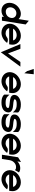

<svg xmlns="http://www.w3.org/2000/svg" viewBox="1902 -2719 844 4688"><g transform="rotate(90 2324.0 -375.0)"><path d="M52 -226C33 -109 96 11 241 11C303 11 354 -13 396 -48L388 0H485L577 -580L486 -656L446 -406C418 -438 377 -462 316 -462C203 -462 74 -367 52 -226ZM160 -226C170 -291 226 -353 303 -353C386 -353 428 -290 418 -226C406 -148 347 -94 262 -94C189 -94 149 -155 160 -226Z M562 -226C541 -95 640 11 779 11C870 11 959 -38 1016 -111L1027 -126L1012 -133C1011 -133 948 -164 897 -126C867 -104 832 -90 795 -90C729 -90 678 -126 665 -177H1062L1069 -224C1090 -356 993 -462 854 -462C715 -462 583 -357 562 -226ZM679 -272C707 -324 770 -361 838 -361C905 -361 955 -325 967 -272Z M1056 -451 1256 27 1607 -451H1493L1285 -149L1171 -451Z M1663 -777 1716 -615 1768 -547 1793 -777Z M1744 -226C1723 -95 1822 11 1961 11C2052 11 2141 -38 2198 -111L2209 -126L2194 -133C2193 -133 2130 -164 2079 -126C2049 -104 2014 -90 1977 -90C1911 -90 1860 -126 1847 -177H2244L2251 -224C2272 -356 2175 -462 2036 -462C1897 -462 1765 -357 1744 -226ZM1861 -272C1889 -324 1952 -361 2020 -361C2087 -361 2137 -325 2149 -272Z M2299 -323C2285 -237 2354 -209 2423 -198C2477 -188 2548 -188 2590 -174C2610 -168 2620 -162 2617 -146C2611 -109 2567 -90 2495 -90C2408 -90 2367 -103 2318 -156L2291 -185L2290 -56C2335 -2 2408 11 2485 11C2639 11 2710 -57 2723 -138C2733 -204 2694 -237 2648 -255C2585 -279 2488 -272 2430 -291C2410 -297 2403 -302 2405 -316C2410 -345 2453 -361 2520 -361C2607 -361 2649 -348 2698 -295L2724 -266L2726 -395C2681 -449 2607 -462 2530 -462C2407 -462 2311 -401 2299 -323Z M2777 -323C2763 -237 2832 -209 2901 -198C2955 -188 3026 -188 3068 -174C3088 -168 3098 -162 3095 -146C3089 -109 3045 -90 2973 -90C2886 -90 2845 -103 2796 -156L2769 -185L2768 -56C2813 -2 2886 11 2963 11C3117 11 3188 -57 3201 -138C3211 -204 3172 -237 3126 -255C3063 -279 2966 -272 2908 -291C2888 -297 2881 -302 2883 -316C2888 -345 2931 -361 2998 -361C3085 -361 3127 -348 3176 -295L3202 -266L3204 -395C3159 -449 3085 -462 3008 -462C2885 -462 2789 -401 2777 -323Z M3248 -226C3227 -95 3326 11 3465 11C3556 11 3645 -38 3702 -111L3713 -126L3698 -133C3697 -133 3634 -164 3583 -126C3553 -104 3518 -90 3481 -90C3415 -90 3364 -126 3351 -177H3748L3755 -224C3776 -356 3679 -462 3540 -462C3401 -462 3269 -357 3248 -226ZM3365 -272C3393 -324 3456 -361 3524 -361C3591 -361 3641 -325 3653 -272Z M3758 0H3861L3891 -190C3899 -238 3923 -276 3952 -302C3978 -326 4013 -345 4056 -345C4100 -345 4104 -340 4119 -329L4133 -319L4191 -417L4178 -424C4153 -436 4139 -447 4080 -447C4015 -447 3962 -417 3921 -378L3935 -466L3820 -394Z M4138 -226C4117 -95 4216 11 4355 11C4446 11 4535 -38 4592 -111L4603 -126L4588 -133C4587 -133 4524 -164 4473 -126C4443 -104 4408 -90 4371 -90C4305 -90 4254 -126 4241 -177H4638L4645 -224C4666 -356 4569 -462 4430 -462C4291 -462 4159 -357 4138 -226ZM4255 -272C4283 -324 4346 -361 4414 -361C4481 -361 4531 -325 4543 -272Z"/></g></svg>

Font: Charger Sport
Style: BlkObl
Weight: 900
Designer: Jasper
Foundry: Cannot Into Space Fonts
Version: Version 1.1